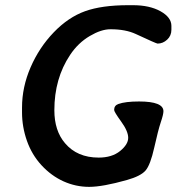

<svg xmlns="http://www.w3.org/2000/svg" viewBox="-20 -708 699 740"><path d="M474.1 -688H492.2Q556.6 -688 598.6 -664.6Q640.6 -641.1 640.6 -608.4V-593.3Q640.6 -570.3 624.3 -555.2Q607.9 -540 587.4 -540Q582.5 -540 503.9 -576.7Q464.4 -595.2 406.7 -595.2Q406.7 -595.2 405.3 -595.2Q370.1 -595.2 326.2 -569.3Q281.2 -543 250 -496.1Q189.5 -405.3 189.5 -283.2Q189.5 -204.1 230.5 -156.2Q277.3 -100.6 360.4 -100.6Q411.6 -100.6 442.9 -126Q474.1 -151.4 474.1 -176.8Q474.1 -202.1 447 -239.5Q419.9 -276.9 419.9 -284.2Q419.9 -301.3 436 -307.1Q462.9 -316.9 516.1 -316.9Q609.9 -316.9 609.9 -279.3Q609.9 -267.1 599.6 -236.6Q589.4 -206.1 574.5 -139.2Q559.6 -72.3 541 -50.8Q522.5 -29.3 469.2 -14.2Q375.5 12.2 323.7 12.2Q272 12.2 224.9 -9Q177.7 -30.3 140.1 -71Q102.5 -111.8 83.7 -165.5Q64.9 -219.2 64.9 -274.4V-293.5Q64.9 -372.6 98.1 -449Q131.3 -525.4 187.3 -583.5Q243.2 -641.6 307.9 -664.8Q372.6 -688 474.1 -688Z"/></svg>

Font: Averia Libre
Style: Bold Italic
Weight: 700
Italic angle: -6.90001°
Version: Version 1.002